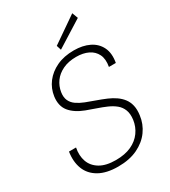

<svg xmlns="http://www.w3.org/2000/svg" viewBox="-219 -1012 1000 1131"><g transform="rotate(-30 281.0 -447.0)"><path d="M244 12Q165 12 115 -16.5Q65 -45 45.5 -95Q26 -145 36 -210H84Q74 -159 88.5 -118Q103 -77 143.5 -52.5Q184 -28 251 -28Q313 -28 356.5 -48Q400 -68 425.5 -103.5Q451 -139 457 -183Q462 -222 451.5 -249Q441 -276 419 -294Q397 -312 367 -325Q337 -338 304.5 -349Q272 -360 240 -372Q177 -396 146 -434.5Q115 -473 123 -534Q130 -585 160.5 -625Q191 -665 241 -688.5Q291 -712 358 -712Q418 -712 462 -690.5Q506 -669 526.5 -627Q547 -585 536 -524H489Q498 -574 482 -606.5Q466 -639 432 -655.5Q398 -672 351 -672Q298 -672 259.5 -653.5Q221 -635 199 -604.5Q177 -574 171 -536Q166 -503 176.5 -480Q187 -457 209.5 -441.5Q232 -426 261.5 -414.5Q291 -403 324 -391.5Q357 -380 390 -366Q418 -354 441 -338Q464 -322 480 -301Q496 -280 502.5 -252Q509 -224 504 -187Q497 -131 464.5 -86Q432 -41 376.5 -14.5Q321 12 244 12ZM295 -753 285 -785 460 -906 475 -866Z"/></g></svg>

Font: DM Sans 12pt ExtraLight
Style: Italic
Weight: 250
Italic angle: -10°
Version: Version 4.004;gftools[0.9.30]